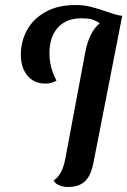

<svg xmlns="http://www.w3.org/2000/svg" viewBox="-20 -723 507 765"><path d="M467 -660 353 -78Q343 -24 319 -1Q295 22 251 22Q231 22 215 15Q199 8 194 -4Q212 -16 223.5 -38Q235 -60 242 -100L320 -516Q335 -595 377 -630L375 -632Q363 -640 348.5 -645Q334 -650 304 -650Q244 -650 210.5 -613Q177 -576 177 -510Q177 -454 205 -402Q186 -390 160 -390Q115 -390 89 -422Q63 -454 63 -506Q63 -557 87 -602Q111 -647 160.5 -675Q210 -703 280 -703Q313 -703 339.5 -696.5Q366 -690 404 -677Q445 -662 466 -660Z"/></svg>

Font: Sansita SW
Style: Italic
Weight: 400
Italic angle: -11°
Designer: Pablo Cosgaya
Foundry: Omnibus-Type
Version: Version 1.000